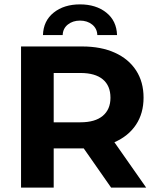

<svg xmlns="http://www.w3.org/2000/svg" viewBox="-20 -856 716 876"><path d="M487 0 362 -179H355H225V0H76V-644H355Q441 -644 504 -615.5Q567 -587 601 -534.5Q635 -482 635 -410.5Q635 -339 600.5 -287Q566 -235 502 -207L647 0ZM347 -523H225V-298H347Q414 -298 449 -327.5Q484 -357 484 -410Q484 -465 449 -494Q414 -523 347 -523ZM514 -696H424Q423 -726 400.5 -744Q378 -762 345 -762Q312 -762 289.5 -744Q267 -726 266 -696H176Q178 -761 225 -798.5Q272 -836 345 -836Q418 -836 465 -798.5Q512 -761 514 -696Z"/></svg>

Font: Montserrat Ace
Style: Bold
Weight: 700
Designer: Julieta Ulanovsky
Foundry: Julieta Ulanovsky
Version: Version 1